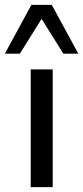

<svg xmlns="http://www.w3.org/2000/svg" viewBox="-54 -774 344 794"><path d="M73 0V-487H164V0ZM-34 -552 76 -754H160L270 -552H208L118 -696L28 -552Z"/></svg>

Font: Nunito Sans 12pt Medium
Style: Regular
Weight: 500
Designer: Vernon Adams
Foundry: Vernon Adams
Version: Version 3.101;gftools[0.9.27]